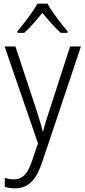

<svg xmlns="http://www.w3.org/2000/svg" viewBox="-20 -785 463 1046"><path d="M239 -765H184C160 -721 109 -655 75 -615V-606H112C144 -635 181 -678 211 -715C242 -677 278 -635 311 -606H348V-615C316 -651 263 -720 239 -765ZM5 -532 187 -4 155 90C131 163 103 192 55 192C37 192 21 189 6 184V233C23 238 40 241 62 241C136 241 178 193 210 98L421 -532H362L253 -195C237 -147 223 -104 215 -70H212C205 -103 193 -140 175 -196L64 -532Z"/></svg>

Font: Noto Sans Ethiopic SemiCondensed Light
Style: Regular
Weight: 300
Width: 4
Designer: Monotype Design Team
Foundry: Monotype Imaging Inc.
Version: Version 2.102